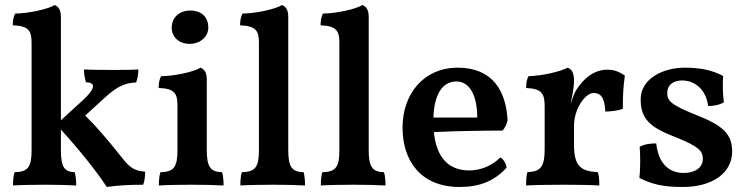

<svg xmlns="http://www.w3.org/2000/svg" viewBox="-20 -737 2978 766"><path d="M465 -110C409 -180 366 -231 320 -276L399 -348C448 -393 479 -406 523 -408C529 -424 532 -442 532 -460C498 -458 464 -458 438 -458C399 -458 353 -458 315 -460C315 -442 318 -426 323 -409C342 -408 351 -403 351 -393C351 -380 337 -360 295 -323L223 -257V-670C223 -698 213 -711 198 -717C172 -700 90 -683 41 -683C33 -670 31 -654 31 -636C97 -634 106 -612 106 -565V-137C106 -70 91 -51 38 -50C33 -35 32 -16 32 3C62 1 115 0 160 0C205 0 252 1 284 3C284 -13 283 -34 278 -50C237 -51 223 -71 223 -137V-220C291 -146 369 -49 406 9C450 2 503 0 551 0C557 -14 559 -32 559 -52C517 -56 500 -65 465 -110Z M736 -562C780 -562 811 -591 811 -627C811 -669 784 -695 738 -695C698 -695 665 -669 665 -626C665 -590 694 -562 736 -562ZM614 3C644 1 697 0 744 0C790 0 840 1 872 3C872 -13 871 -34 866 -50C821 -51 805 -70 805 -137V-420C805 -448 795 -461 780 -467C754 -450 672 -433 623 -433C615 -420 613 -404 613 -386C679 -384 688 -362 688 -315V-137C688 -70 673 -51 620 -50C615 -35 614 -16 614 3Z M939 3C969 1 1022 0 1069 0C1115 0 1165 1 1197 3C1197 -13 1196 -34 1191 -50C1146 -51 1130 -70 1130 -137V-670C1130 -698 1120 -711 1105 -717C1079 -700 997 -683 948 -683C940 -670 938 -654 938 -636C1002 -634 1013 -612 1013 -568V-137C1013 -70 998 -51 945 -50C940 -35 939 -16 939 3Z M1260 3C1290 1 1343 0 1390 0C1436 0 1486 1 1518 3C1518 -13 1517 -34 1512 -50C1467 -51 1451 -70 1451 -137V-670C1451 -698 1441 -711 1426 -717C1400 -700 1318 -683 1269 -683C1261 -670 1259 -654 1259 -636C1323 -634 1334 -612 1334 -568V-137C1334 -70 1319 -51 1266 -50C1261 -35 1260 -16 1260 3Z M1976 -109C1944 -76 1897 -57 1852 -57C1756 -57 1719 -127 1711 -210C1811 -215 1933 -216 1985 -216C1994 -226 2001 -240 2005 -257C1999 -376 1944 -467 1806 -467C1671 -467 1586 -363 1586 -228C1586 -96 1658 9 1814 9C1892 9 1952 -14 2001 -68C2000 -84 1988 -103 1976 -109ZM1801 -412C1854 -412 1884 -356 1884 -268H1709C1713 -375 1754 -412 1801 -412Z M2473 -435C2451 -451 2430 -459 2403 -459C2350 -459 2308 -424 2279 -378C2271 -366 2265 -346 2256 -322C2263 -355 2270 -384 2270 -417C2270 -448 2260 -461 2245 -467C2214 -451 2146 -435 2089 -433C2081 -420 2079 -404 2079 -386C2144 -383 2153 -362 2153 -310V-144C2153 -70 2137 -53 2084 -50C2080 -37 2079 -20 2079 3C2110 1 2176 0 2230 0C2282 0 2338 1 2371 3C2371 -17 2370 -36 2365 -50C2296 -54 2270 -74 2270 -161V-234C2270 -305 2316 -366 2348 -366C2375 -366 2392 -351 2395 -292C2418 -292 2449 -296 2465 -303C2464 -342 2467 -399 2473 -435Z M2868 -329C2863 -364 2863 -401 2865 -434C2823 -456 2778 -467 2712 -467C2629 -467 2536 -426 2536 -340C2536 -256 2581 -226 2682 -187C2765 -153 2784 -136 2784 -103C2784 -70 2755 -47 2708 -47C2647 -47 2607 -86 2598 -165C2574 -165 2547 -161 2532 -151C2535 -119 2535 -61 2531 -27C2579 -3 2622 9 2704 9C2820 9 2901 -45 2901 -133C2901 -201 2866 -236 2756 -279C2653 -320 2642 -336 2642 -367C2642 -397 2665 -416 2701 -416C2763 -416 2800 -366 2805 -314C2829 -314 2852 -319 2868 -329Z"/></svg>

Font: Vollkorn Semibold
Style: Regular
Weight: 600
Designer: Friedrich Althausen
Foundry: Friedrich Althausen
Version: Version 4.015;PS 004.015;hotconv 1.0.88;makeotf.lib2.5.64775